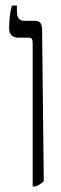

<svg xmlns="http://www.w3.org/2000/svg" viewBox="-20 -667 219 693"><path d="M98 -509Q98 -522 95 -526.5Q92 -531 82 -531H46Q13 -531 13 -566Q13 -611 23 -647H41V-627Q41 -592 66 -592H104Q120 -592 126 -584Q132 -576 132 -558L138 -13Q124 1 107 6H98Z"/></svg>

Font: Noto Serif Hebrew CondLight
Style: Regular
Weight: 300
Width: 3
Designer: Monotype Design Team
Foundry: Monotype Imaging Inc.
Version: Version 1.000